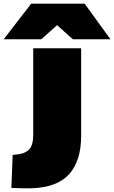

<svg xmlns="http://www.w3.org/2000/svg" viewBox="-93 -810 622 1046"><path d="M349 -69Q349 66 283.5 139Q218 212 74 216Q54 216 22 215.5Q-10 215 -31 214L-24 34Q-15 33 -6 32Q43 28 65.5 4.5Q88 -19 88 -75V-547H349ZM-73 -596 77 -790H368L509 -596H304L218 -673L132 -596Z"/></svg>

Font: Georama ExtraExtended ExtraBold
Style: Regular
Weight: 800
Width: 8
Designer: Jean-Baptiste Levee
Foundry: Production Type
Version: Version 1.000